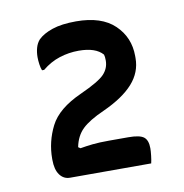

<svg xmlns="http://www.w3.org/2000/svg" viewBox="-57 -843 514 536"><g transform="rotate(-10 200.0 -574.5)"><path d="M330 -361H100Q82 -361 71 -376Q60 -391 60 -419V-422Q60 -470 82 -513.5Q104 -557 171 -587Q224 -611 239.5 -627.5Q255 -644 255 -666Q255 -672 254.5 -676Q254 -680 253 -683Q233 -706 185 -706Q157 -706 130.5 -697.5Q104 -689 81 -670H75Q72 -677 70.5 -688Q69 -699 69 -708Q69 -722 72.5 -734.5Q76 -747 84 -756Q98 -770 124.5 -779Q151 -788 192 -788Q264 -788 301 -752.5Q338 -717 338 -664V-658Q338 -618 310 -586.5Q282 -555 225 -529Q182 -510 162.5 -491Q143 -472 137 -441L143 -437Q160 -440 178.5 -442Q197 -444 225 -444H280Q312 -444 323.5 -435Q335 -426 335 -403Q335 -395 333.5 -382Q332 -369 330 -361Z"/></g></svg>

Font: Recursive Sn Csl St Med
Style: Regular
Weight: 500
Version: Version 1.079;hotconv 1.0.112;makeotfexe 2.5.65598; ttfautoh